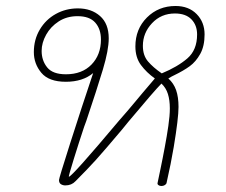

<svg xmlns="http://www.w3.org/2000/svg" viewBox="-20 -618 753 641"><path d="M562 -367Q558 -365 553 -362.5Q548 -360 542 -356Q560 -340 568 -317Q576 -294 576 -261Q576 -223 560 -127Q551 -73 536 -7Q535 -3 530 0Q525 3 519 3Q513 3 509 0Q505 -3 506 -7L516 -55Q519 -71 523 -89.5Q527 -108 530 -126Q537 -163 542 -197.5Q547 -232 547 -256Q547 -284 540.5 -304.5Q534 -325 519 -339Q496 -316 409 -212L387 -185Q328 -115 300.5 -84.5Q273 -54 232 -13Q219 1 198 1Q190 1 183.5 -3Q177 -7 177 -17Q177 -23 214.5 -140.5Q252 -258 291 -374Q256 -345 200 -345Q143 -345 118 -375Q93 -405 93 -444Q93 -486 113 -519.5Q133 -553 166.5 -571.5Q200 -590 240 -590Q285 -590 314 -564.5Q343 -539 343 -490Q343 -451 323.5 -386Q304 -321 268 -214L261 -195Q244 -144 226 -86Q208 -28 210 -28Q220 -28 378 -216Q408 -250 426.5 -272.5Q445 -295 457 -309L497 -356Q469 -376 450.5 -401Q432 -426 432 -463Q432 -521 470.5 -559.5Q509 -598 566 -598Q610 -598 636.5 -571Q663 -544 663 -503Q663 -464 648.5 -438Q634 -412 613.5 -397Q593 -382 562 -367ZM638 -503Q638 -534 619 -553.5Q600 -573 564 -573Q518 -573 487.5 -540.5Q457 -508 457 -465Q457 -433 474 -413Q491 -393 520 -373Q573 -395 605.5 -423Q638 -451 638 -503ZM317 -486Q317 -521 298 -542.5Q279 -564 239 -564Q203 -564 176 -546.5Q149 -529 134 -502Q119 -475 119 -448Q119 -416 137.5 -393Q156 -370 200 -370Q254 -370 285.5 -402.5Q317 -435 317 -486Z"/></svg>

Font: Mali ExtraLight
Style: Italic
Weight: 275
Italic angle: -10°
Version: Version 1.000; ttfautohint (v1.6)